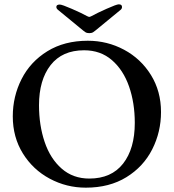

<svg xmlns="http://www.w3.org/2000/svg" viewBox="-20 -852 802 886"><path d="M39 -315Q39 -407 79.5 -487Q120 -567 198.5 -615.5Q277 -664 385 -664Q475 -664 552.5 -622.5Q630 -581 676.5 -506Q723 -431 723 -335Q723 -243 682.5 -163Q642 -83 563.5 -34.5Q485 14 376 14Q287 14 209.5 -27.5Q132 -69 85.5 -144Q39 -219 39 -315ZM602 -285Q602 -377 575.5 -453Q549 -529 496.5 -574.5Q444 -620 368 -620Q267 -620 213.5 -551.5Q160 -483 160 -366Q160 -274 186 -197Q212 -120 264.5 -74Q317 -28 392 -28Q494 -28 548 -97Q602 -166 602 -285ZM381 -778Q389 -774 392 -774Q395 -774 403 -778Q426 -791 472 -811.5Q518 -832 528 -832Q543 -832 543 -820Q543 -812 537 -807L436 -724Q417 -708 410 -703.5Q403 -699 392 -699Q381 -699 374 -703.5Q367 -708 348 -724L247 -807Q240 -813 240 -820Q240 -831 256 -831Q266 -831 312 -811Q358 -791 381 -778Z"/></svg>

Font: EB Garamond Medium
Style: Regular
Weight: 500
Designer: Georg Duffner and Octavio Pardo
Foundry: Georg Duffner
Version: Version 1.000